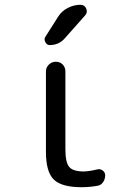

<svg xmlns="http://www.w3.org/2000/svg" viewBox="-20 -780 540 810"><path d="M390.6 -65.4Q403.3 -68.4 413.6 -60.5Q423.8 -52.7 423.8 -40Q423.8 -30.3 419.9 -20.5Q416 -10.7 408.7 -4.4Q401.4 2 390.6 3.9Q357.4 9.8 324.2 9.8Q240.2 9.8 207 -22.5Q173.8 -54.7 173.8 -139.6V-478.5Q173.8 -495.1 186 -507.3Q198.2 -519.5 215.8 -519.5Q233.4 -519.5 244.6 -507.8Q255.9 -496.1 255.9 -478.5V-150.4Q255.9 -94.7 272 -75.7Q288.1 -56.6 334 -56.6Q358.4 -57.6 390.6 -65.4ZM189.5 -589.8Q177.7 -589.8 171.4 -602.1Q165 -614.3 170.9 -624L225.6 -710Q240.2 -733.4 266.1 -746.6Q292 -759.8 319.3 -759.8Q336.9 -759.8 343.8 -743.7Q350.6 -727.5 338.9 -714.8L254.9 -620.1Q229.5 -589.8 189.5 -589.8Z"/></svg>

Font: Rounded-X Mgen+ 1m regular
Style: Regular
Weight: 400
Designer: [Source Han Sans]
Ryoko NISHIZUKA  (kana & ideographs); Paul D. Hunt (Latin, Greek & Cyrillic); Wenlong ZHANG  (bopomofo
Version: Version 1.059.20150602